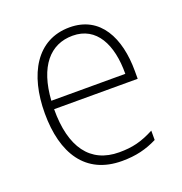

<svg xmlns="http://www.w3.org/2000/svg" viewBox="-105 -631 697 734"><g transform="rotate(-20 243.5 -264.5)"><path d="M255 -539C121 -539 54 -421 54 -262C54 -99 122 10 270 10C327 10 370 -1 414 -23V-61C362 -34 325 -25 271 -25C154 -25 92 -110 93 -265H433V-297C433 -431 380 -539 255 -539ZM255 -505C352 -505 396 -418 395 -299H94C103 -435 163 -505 255 -505Z"/></g></svg>

Font: Noto Sans Myanmar UI SemiCondensed ExtraLight
Style: Regular
Weight: 200
Width: 4
Designer: Monotype Design Team
Foundry: Monotype Imaging Inc.
Version: Version 2.103